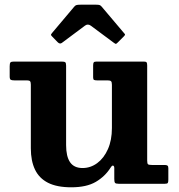

<svg xmlns="http://www.w3.org/2000/svg" viewBox="-20 -782 763 817"><path d="M111.2 -151Q111.2 -97.5 128.9 -60.5Q146.5 -23.5 184.4 -4.2Q222.3 15 283.3 15Q348.3 15 387.8 -8.2Q427.3 -31.5 450.8 -69Q457.3 -79.2 461.8 -77.1Q466.3 -75 466.3 -66.7V-20.8Q466.3 -8 469.4 -4Q472.5 0 485 0H681.5Q691.8 0 694 -3.6Q696.3 -7.3 696.3 -17.8V-66.5Q696.3 -74.8 692.5 -77.4Q688.8 -80 681 -80H626.8Q613.8 -80 610 -82.9Q606.3 -85.8 606.3 -98.5V-503Q606.3 -513 603.9 -516.5Q601.5 -520 591.8 -520H390.8Q381.3 -520 378.8 -516.5Q376.3 -513 376.3 -503V-452.7Q376.3 -444 380.1 -442Q384 -440 392.8 -440H437.7Q448.7 -440 452.5 -436.4Q456.2 -432.7 456.2 -421V-237Q456.2 -185.5 439.2 -147.3Q422.2 -109 393.8 -88Q365.3 -67 331.3 -67Q295 -67 278.1 -91.8Q261.3 -116.5 261.3 -164.5V-502.5Q261.3 -514.5 257.4 -517.2Q253.5 -520 241.8 -520H39.2Q27.5 -520 24.4 -516.2Q21.2 -512.5 21.2 -500.2V-456.5Q21.2 -445.5 25.5 -442.7Q29.7 -440 40.7 -440H94.7Q105 -440 108.1 -436.1Q111.2 -432.2 111.2 -421.5ZM225.3 -602.5Q234.8 -593 243.3 -599.5L341.8 -673Q353.8 -682 366.8 -672.5L464.3 -600Q470.8 -595.5 472.8 -595.2Q474.8 -595 480.3 -600.5L507 -627.2Q511 -631.2 511.9 -633.9Q512.8 -636.5 508.8 -640L412.8 -753.5Q408.8 -758.5 404.3 -760.3Q399.8 -762 389.8 -762H322.3Q311.3 -762 305.9 -760.6Q300.5 -759.3 295.8 -753.5L201.8 -642Q196.8 -636 196.9 -633.7Q197 -631.5 202.5 -626Z"/></svg>

Font: Besley
Style: Regular
Weight: 400
Designer: Owen Earl
Foundry: indestructible type*
Version: Version 4.000